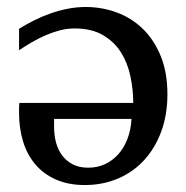

<svg xmlns="http://www.w3.org/2000/svg" viewBox="-20 -514 530 546"><path d="M456.1 -246.1Q456.1 -187.5 438.5 -139.9Q420.9 -92.3 389.6 -58.3Q358.4 -24.4 315.2 -6.1Q272 12.2 221.2 12.2Q174.8 12.2 139.6 -3.2Q104.5 -18.6 81.1 -45.9Q57.6 -73.2 45.9 -110.8Q34.2 -148.4 34.2 -192.9V-206.1Q34.2 -214.4 35.2 -221.2H358.9Q358.9 -259.3 350.8 -297.4Q342.8 -335.4 323.7 -365.5Q304.7 -395.5 272.5 -414.3Q240.2 -433.1 191.9 -433.1Q170.4 -433.1 149.4 -427.5Q128.4 -421.9 108.4 -413.1Q88.4 -404.3 69.6 -393.3Q50.8 -382.3 34.2 -371.1V-432.1Q55.2 -445.3 77.9 -456.5Q100.6 -467.8 124.5 -476.1Q148.4 -484.4 173.3 -489.3Q198.2 -494.1 224.1 -494.1Q269.5 -494.1 311.5 -478.8Q353.5 -463.4 385.5 -432.6Q417.5 -401.9 436.8 -355.2Q456.1 -308.6 456.1 -246.1ZM133.8 -175.8V-153.8Q133.8 -128.9 139.6 -107.7Q145.5 -86.4 157.7 -70.8Q169.9 -55.2 188 -46.1Q206.1 -37.1 231 -37.1Q255.9 -37.1 277.3 -46.6Q298.8 -56.2 315.4 -74.2Q332 -92.3 342 -117.9Q352.1 -143.6 354 -175.8Z"/></svg>

Font: Charis SIL
Style: Regular
Weight: 400
Foundry: SIL International
Version: Version 4.112